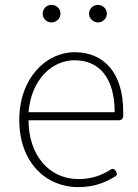

<svg xmlns="http://www.w3.org/2000/svg" viewBox="-20 -754 567 787"><path d="M386 -261H468C477 -261 484 -267 485 -277C485 -284 485 -291 485 -297C485 -453 408 -540 286 -540C169 -540 59 -434 59 -262C59 -90 167 13 300 13C371 13 414 -8 451 -30C460 -35 461 -41 456 -51C450 -62 442 -65 432 -58C396 -35 355 -20 302 -20C178 -20 97 -122 97 -261H290ZM361 -294H273H97C108 -427 192 -507 286 -507C385 -507 450 -437 450 -294ZM217 -724C210 -730 201 -734 191 -734C171 -734 155 -718 155 -698C155 -678 171 -662 191 -662C201 -662 210 -666 217 -673C224 -679 228 -688 228 -698C228 -708 224 -717 217 -724ZM356 -673C362 -666 372 -662 382 -662C401 -662 418 -678 418 -698C418 -718 401 -734 382 -734C372 -734 362 -730 356 -724C349 -717 345 -708 345 -698C345 -688 349 -679 356 -673Z"/></svg>

Font: GenSenRounded2 TW EL
Style: Regular
Weight: 250
Version: Version 2.100;PS 2.1;hotconv 16.6.51;makeotf.lib2.5.65220 DE